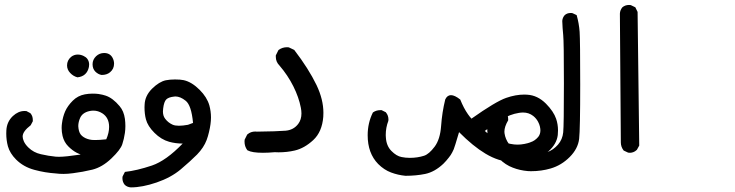

<svg xmlns="http://www.w3.org/2000/svg" viewBox="-20 -457 3040 794"><path d="M234.9 72.3Q234.9 62.5 236.3 52.7Q239.7 25.9 249.5 3.4Q259.8 -19.5 280.8 -40.5Q301.8 -61.5 331.1 -66.9Q347.2 -69.8 362.1 -69.8Q377 -69.8 387.2 -68.4Q397.5 -66.9 404.1 -65.2Q410.6 -63.5 417 -61.5Q446.3 -51.8 474.6 -18.1Q492.2 2.4 496.6 34.7Q498.5 49.8 498.5 64.2Q498.5 78.6 496.6 92.3Q492.7 118.7 485.8 139.2Q478.5 162.1 440.7 198.2Q402.8 234.4 361.8 244.6Q321.3 254.4 281.7 259.3Q259.8 262.2 242.4 262.2Q225.1 262.2 211.4 260.3Q166 257.3 123 245.6Q77.1 233.4 46.4 202.6Q21 177.2 12.7 147.9Q5.9 122.6 5.9 95.2Q5.9 88.9 6.3 82Q8.3 46.4 33.2 22.9Q55.7 2 81.5 2Q85 2 89.4 2.4L106 11.2L106.4 12.2Q115.7 22.5 115.7 39.6Q115.7 41.5 115.7 44.4L106.9 61Q73.7 86.4 73.7 107.4Q73.7 116.2 78.6 127.4Q84.5 140.6 97.7 153.3Q118.7 173.8 148.9 180.7Q180.7 188 210.4 190.9Q215.3 191.4 224.1 191.4Q251 191.4 313.5 182.1Q305.2 178.7 297.4 174.8Q278.8 165 262 147.9Q245.1 130.9 238.8 105.5Q234.9 88.9 234.9 72.3ZM431.2 67.9Q431.2 29.8 403.3 11.7Q385.7 0.5 366.2 0.5Q357.9 0.5 349.6 2.4Q321.3 8.8 311.5 30.3Q303.7 47.9 303.7 64.5Q303.7 69.8 304.7 74.7Q307.6 95.7 319.8 105.5Q332.5 116.2 351.1 120.1Q358.4 122.1 373 122.1Q391.6 122.1 419.4 119.1Q431.2 92.3 431.2 67.9ZM257.3 -186.5Q257.3 -207.5 273.9 -221.7Q286.1 -231.4 301.3 -231.4Q314 -231.4 325.7 -225.6Q335.4 -221.2 341.3 -213.4Q348.6 -203.1 348.6 -190.4Q348.6 -185.5 347.7 -180.2Q343.8 -161.1 331.8 -150.1Q319.8 -139.2 300.3 -137.2Q283.2 -141.6 270.3 -155.3Q257.3 -168.9 257.3 -186.5ZM377.4 -224.6Q391.6 -237.8 410.6 -237.8Q434.1 -237.8 444.8 -219.2Q451.7 -207 451.7 -193.8Q451.7 -171.9 435.1 -158.2Q421.9 -147 400.4 -147H399.9Q386.2 -149.4 374.5 -160.6Q362.8 -172.4 362.8 -191.4Q362.8 -210.4 377.4 -224.6Z M486.3 280.3Q486.3 273.9 487.3 272L496.6 253.9Q545.9 248.5 608.4 227.5Q667 207.5 735.4 136.7Q706.5 136.7 679.7 129.4Q646.5 120.1 618.7 92.3Q590.8 64.5 583.5 36.6Q577.6 14.2 577.6 -13.2Q577.6 -19 578.1 -24.9Q579.6 -61 608.9 -90.3Q638.2 -119.1 665.5 -125Q682.6 -128.4 703.6 -128.4Q726.6 -128.4 739.7 -125.5Q772.9 -118.2 805.7 -85.4Q835.9 -55.2 845.7 -21.5Q852.5 3.4 852.5 28.8Q852.5 55.2 844.2 89.4Q840.3 106.4 834.5 122.1Q822.8 153.3 794.9 182.1Q767.1 210 727.1 243.7Q687 277.3 627.7 297.6Q568.4 317.9 521.5 317.9Q521.5 317.9 521 317.9Q506.3 316.9 496.1 307.6Q486.3 295.9 486.3 280.3ZM705.1 -58.1Q702.6 -58.1 700.2 -57.6Q677.2 -55.2 667.7 -45.9Q658.2 -36.6 654.8 -8.8Q653.8 -2 653.8 3.9Q653.8 22.5 663.1 34.2Q675.3 50.3 693.8 58.6Q703.6 63 719.7 63Q735.8 63 757.3 59.1L778.3 51.3Q771.5 -22 747.6 -40.5Q725.6 -58.1 705.1 -58.1Z M1120.6 -221.7Q1120.6 -224.6 1120.6 -228L1131.3 -249.5L1132.3 -250.5Q1147.5 -261.7 1167 -261.7Q1169.9 -261.7 1174.3 -261.2L1196.8 -250.5Q1256.3 -172.9 1289.1 -105Q1317.4 -45.4 1317.4 9.3Q1317.4 17.6 1316.9 25.9Q1312 88.4 1275.4 122.3Q1238.8 156.2 1198.7 165.5Q1167 172.9 1131.8 172.9Q1124 172.9 1116.2 172.4Q1088.9 174.8 1067.4 174.8Q1022.5 174.8 1004.4 165L1003.4 164.6L1002.4 163.6Q991.2 148.4 991.2 128.4Q991.2 125 991.7 120.6L1002.4 99.1L1003.4 98.6Q1016.6 86.9 1036.1 86.9Q1039.1 86.9 1042 87.4Q1126 86.4 1161.1 83.5Q1194.3 80.6 1213.4 55.2Q1226.6 37.6 1226.6 12.2Q1226.6 1 1224.1 -11.7Q1215.8 -54.7 1193.1 -100.1Q1170.4 -145.5 1135.7 -186Q1120.6 -201.2 1120.6 -221.7Z M1500.5 102.5Q1500.5 51.3 1522 8.3L1523.4 7.3Q1536.1 -1.5 1553.2 -1.5Q1555.2 -1.5 1558.1 -1.5L1575.7 7.3L1576.2 8.3Q1586.4 20.5 1586.4 37.6Q1586.4 42 1585.9 43Q1575.2 70.8 1575.2 101.6Q1575.2 106.4 1575.7 110.8Q1577.6 146 1598.6 167.2Q1619.6 188.5 1640.6 192.4Q1657.2 195.8 1674.8 195.8Q1706.5 195.8 1733.9 187Q1754.4 180.2 1777.3 149.7Q1800.3 119.1 1804.2 63.5Q1808.1 7.8 1821.3 -45.9Q1829.6 -63.5 1845 -63.5Q1860.4 -63.5 1883.3 -45.4Q1897.5 -9.8 1915 15.1Q1921.4 24.4 1929.7 33.7Q2029.8 -37.1 2073.2 -52.2Q2112.3 -65.9 2148.4 -65.9Q2154.3 -65.9 2160.2 -65.4Q2203.1 -63 2237.8 -28.3Q2269.5 3.9 2279.8 34.2Q2287.6 57.1 2287.6 82Q2287.6 91.8 2286.6 101.6Q2282.2 138.2 2248.8 168.2Q2215.3 198.2 2181.6 206.5Q2153.3 212.9 2111.3 212.9Q2104 212.9 2095.7 212.9Q2042.5 211.4 1987.3 178.2Q1936 147.5 1878.4 89.4Q1859.9 152.3 1856.4 160.2Q1853 168 1850.1 173.3Q1847.2 178.7 1843.8 184.1Q1840.3 189.5 1835.9 194.8Q1826.2 207.5 1813.5 220.2Q1777.8 253.9 1738.8 262.2Q1700.7 270 1657.2 270H1656.7Q1626 267.1 1597.2 256.3Q1568.4 245.6 1543.9 221.2Q1500.5 176.8 1500.5 102.5ZM2214.8 82Q2214.8 75.2 2212.6 65.7Q2210.4 56.2 2205.1 46.4Q2197.8 32.7 2185.1 22.5Q2167 8.3 2143.1 8.3Q2134.8 8.3 2126 9.8Q2088.9 15.6 2053.2 37.6Q2017.6 59.6 1984.9 84.5Q2017.1 115.2 2055.2 128.2Q2093.3 141.1 2119.6 141.1Q2134.3 141.1 2148.9 138.2Q2163.6 135.3 2172.9 131.8Q2172.9 131.8 2173.3 131.3Q2191.4 126 2205.6 109.4Q2214.8 98.1 2214.8 82Z M1995.1 79.6Q1995.1 74.7 1995.6 69.8Q1997.6 33.7 2020.5 9.8Q2020.5 9.8 2021 9.8Q2032.2 -1 2048.3 -1Q2054.2 -1 2056.2 0L2071.8 7.3L2072.8 8.3Q2081.5 19.5 2081.5 35.6Q2081.5 37.6 2081.5 40.5Q2065.9 66.9 2065.9 87.4Q2065.9 90.8 2066.4 94.2Q2069.8 118.2 2085 138.9Q2100.1 159.7 2116.2 168Q2132.3 176.3 2150.4 179Q2168.5 181.6 2189 181.6Q2206.1 181.6 2219 179Q2231.9 176.3 2244.1 171.9Q2268.6 162.6 2287.6 141.1Q2306.2 119.6 2309.1 90.3Q2312 61 2312 -111.3Q2312 -283.7 2309.1 -312Q2306.2 -340.3 2305.2 -370.1Q2305.2 -370.1 2305.2 -370.6Q2306.2 -384.3 2315.4 -394.5Q2325.2 -403.3 2339.8 -403.3Q2346.2 -403.3 2348.1 -402.3L2364.7 -394.5Q2374.5 -360.4 2377 -325.2Q2379.4 -290 2379.4 -106.9Q2379.4 76.7 2375 117.2Q2370.1 158.2 2335.9 192.4Q2301.8 226.6 2257.3 239.7Q2218.8 251 2175.8 251Q2167 251 2162.6 250.5Q2129.4 247.6 2100.6 236.3Q2070.3 225.1 2044.9 199.7Q2019.5 174.3 2006.8 140.1Q1995.1 109.9 1995.1 79.6Z M2581.1 -436.5Q2587.4 -436.5 2589.4 -435.5L2607.4 -426.8L2616.7 -407.7L2623.5 145L2613.8 162.6Q2606 169.9 2598.4 172.4Q2590.8 174.8 2585.9 174.8Q2578.6 174.8 2576.7 173.8L2559.1 165.5Q2547.4 150.4 2547.4 131.8L2543.5 -400.4Q2543.9 -414.6 2553.7 -426.8Q2565.4 -436.5 2581.1 -436.5Z"/></svg>

Font: Bakudai
Style: Medium
Weight: 500
Version: Version 1.48